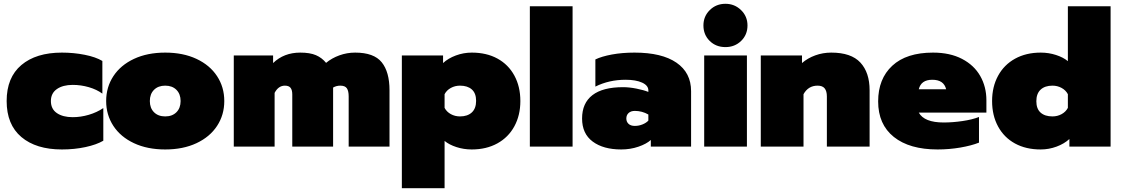

<svg xmlns="http://www.w3.org/2000/svg" viewBox="-20 -772 5903 1011"><path d="M15 -240Q15 -364 92.5 -429.5Q170 -495 306 -495Q368 -495 426 -483.5Q484 -472 519 -451V-279Q489 -301 447.5 -313Q406 -325 363 -325Q311 -325 279.5 -303Q248 -281 248 -240Q248 -198 279.5 -176.5Q311 -155 363 -155Q405 -155 447.5 -167.5Q490 -180 524 -203V-31Q488 -10 430 2.5Q372 15 306 15Q170 15 92.5 -50.5Q15 -116 15 -240Z M539 -240Q539 -313 577 -371Q615 -429 685.5 -462Q756 -495 850 -495Q944 -495 1014.5 -462Q1085 -429 1123 -371Q1161 -313 1161 -240Q1161 -167 1123 -109Q1085 -51 1014.5 -18Q944 15 850 15Q756 15 685.5 -18Q615 -51 577 -109Q539 -167 539 -240ZM931 -240Q931 -277 909 -299Q887 -321 850 -321Q813 -321 791 -299Q769 -277 769 -240Q769 -203 791 -181Q813 -159 850 -159Q887 -159 909 -181Q931 -203 931 -240Z M1211 -480H1418V-440Q1475 -495 1561 -495Q1612 -495 1643.5 -481.5Q1675 -468 1697 -441Q1727 -466 1767 -480.5Q1807 -495 1850 -495Q1949 -495 1990 -444Q2031 -393 2031 -297V0H1816V-264Q1816 -293 1806.5 -307Q1797 -321 1772 -321Q1751 -321 1734 -311V0H1519V-275Q1519 -298 1510 -309.5Q1501 -321 1480 -321Q1446 -321 1426 -283V0H1211Z M2096 -480H2313V-440Q2340 -465 2380.5 -480Q2421 -495 2464 -495Q2542 -495 2599.5 -463.5Q2657 -432 2688.5 -374Q2720 -316 2720 -240Q2720 -165 2688.5 -107Q2657 -49 2599 -17Q2541 15 2464 15Q2422 15 2383.5 2.5Q2345 -10 2321 -30V219H2096ZM2487 -241Q2487 -281 2464.5 -301Q2442 -321 2402 -321Q2376 -321 2354 -309Q2332 -297 2321 -276V-204Q2332 -183 2354 -171Q2376 -159 2402 -159Q2442 -159 2464.5 -180Q2487 -201 2487 -241Z M2770 -739H2995V0H2770Z M3045 -148Q3045 -229 3099.5 -271Q3154 -313 3261 -313Q3293 -313 3331 -305.5Q3369 -298 3394 -288V-296Q3394 -322 3361 -337Q3328 -352 3274 -352Q3187 -352 3115 -316V-459Q3148 -475 3202 -485Q3256 -495 3321 -495Q3465 -495 3542 -442Q3619 -389 3619 -292V0H3407V-35Q3384 -14 3341.5 0.5Q3299 15 3251 15Q3157 15 3101 -26.5Q3045 -68 3045 -148ZM3394 -137V-169Q3361 -188 3323 -188Q3302 -188 3290 -177Q3278 -166 3278 -148Q3278 -131 3289.5 -120Q3301 -109 3323 -109Q3344 -109 3363.5 -117Q3383 -125 3394 -137Z M3684 -638Q3684 -686 3717.5 -719Q3751 -752 3800 -752Q3848 -752 3882 -719Q3916 -686 3916 -638Q3916 -589 3882.5 -556.5Q3849 -524 3800 -524Q3750 -524 3717 -556.5Q3684 -589 3684 -638ZM3688 -480H3913V0H3688Z M3986 -480H4203V-440Q4233 -466 4273 -480.5Q4313 -495 4357 -495Q4462 -495 4510.5 -442.5Q4559 -390 4559 -297V0H4334V-264Q4334 -292 4322.5 -306.5Q4311 -321 4285 -321Q4236 -321 4211 -276V0H3986Z M4604 -238Q4604 -357 4678.5 -426Q4753 -495 4893 -495Q4982 -495 5045.5 -462Q5109 -429 5141.5 -372Q5174 -315 5174 -244V-179H4818Q4847 -127 4949 -127Q4996 -127 5047.5 -134.5Q5099 -142 5135 -156V-21Q5095 -5 5036.5 5Q4978 15 4917 15Q4769 15 4686.5 -51Q4604 -117 4604 -238ZM4962 -302Q4950 -352 4889 -352Q4830 -352 4818 -302Z M5204 -240Q5204 -315 5235.5 -373Q5267 -431 5325 -463Q5383 -495 5460 -495Q5502 -495 5540.5 -482.5Q5579 -470 5603 -450V-739H5828V0H5611V-40Q5584 -15 5543.5 0Q5503 15 5460 15Q5382 15 5324.5 -16.5Q5267 -48 5235.5 -106Q5204 -164 5204 -240ZM5603 -204V-276Q5592 -297 5570 -309Q5548 -321 5522 -321Q5482 -321 5459.5 -300Q5437 -279 5437 -239Q5437 -199 5459.5 -179Q5482 -159 5522 -159Q5548 -159 5570 -171Q5592 -183 5603 -204Z"/></svg>

Font: Prompt Black
Style: Regular
Weight: 900
Designer: Katatrad Team
Foundry: CadsonDemak
Version: Version 1.001